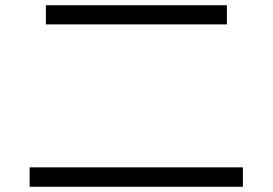

<svg xmlns="http://www.w3.org/2000/svg" viewBox="-20 -684 1040 732"><path d="M155 -664H845V-591H155ZM93 -46H906V28H93Z"/></svg>

Font: DotGothic16
Style: Regular
Weight: 400
Designer: Fontworks Inc.
Foundry: Fontworks Inc.
Version: Version 1.100